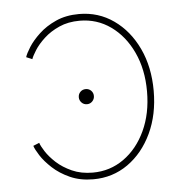

<svg xmlns="http://www.w3.org/2000/svg" viewBox="-45 -591 616 642"><g transform="rotate(-5 263.0 -269.5)"><path d="M243.7 -244.1Q232.9 -244.1 225.6 -251.7Q218.3 -259.3 218.3 -269.5Q218.3 -280.3 225.6 -287.6Q232.9 -294.9 243.7 -294.9Q254.4 -294.9 261.7 -287.6Q269 -280.3 269 -269.5Q269 -259.3 261.7 -251.7Q254.4 -244.1 243.7 -244.1ZM243.2 7.8Q199.2 7.8 165 -7.6Q130.9 -22.9 106.9 -45.2Q83 -67.4 69.6 -88.4Q56.2 -109.4 52.7 -121.1L73.2 -129.4Q76.2 -119.1 88.4 -100.1Q100.6 -81.1 121.8 -61.5Q143.1 -42 173.6 -28.3Q204.1 -14.6 243.2 -14.6Q301.3 -14.6 347.4 -47.4Q393.6 -80.1 420.4 -137.7Q447.3 -195.3 447.3 -269.5Q447.3 -343.8 420.4 -401.1Q393.6 -458.5 347.4 -491.5Q301.3 -524.4 243.2 -524.4Q204.6 -524.4 174.6 -511Q144.5 -497.6 123.3 -478Q102.1 -458.5 90.1 -439.5Q78.1 -420.4 74.7 -410.2L54.7 -418.5Q58.1 -430.2 71.3 -451.2Q84.5 -472.2 108.2 -494.4Q131.8 -516.6 165.5 -531.7Q199.2 -546.9 243.2 -546.9Q308.1 -546.9 359.4 -510.7Q410.6 -474.6 440.2 -412.1Q469.7 -349.6 469.7 -269.5Q469.7 -189.9 440.2 -127.2Q410.6 -64.5 359.4 -28.3Q308.1 7.8 243.2 7.8Z"/></g></svg>

Font: Inter 18pt Thin
Style: Regular
Weight: 250
Designer: Rasmus Andersson
Foundry: rsms
Version: Version 4.001;git-66647c0bb